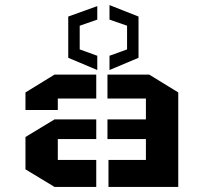

<svg xmlns="http://www.w3.org/2000/svg" viewBox="-20 -733 800 754"><path d="M80 -195 194 -264H358V-187H207V-105H358V1H194L80 -68ZM80 -301V-370L194 -440H358V-346H207V-301ZM680 -370 566 -440H402V-346H553V-264H402V-187H553V-105H406V1H680ZM410 -514 479 -539V-632L410 -656V-713L524 -668V-506L410 -458ZM248 -506V-668L362 -709V-656L293 -632V-539L362 -514V-458Z"/></svg>

Font: Wallpoet
Style: Regular
Weight: 400
Designer: Lars Berggren
Foundry: Lars Berggren
Version: Version 1.000